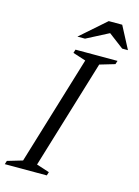

<svg xmlns="http://www.w3.org/2000/svg" viewBox="-145 -928 720 998"><g transform="rotate(15 215.5 -429.0)"><path d="M247.5 -628.5 178 -651 184 -670H410L404 -651L323 -627L145.5 -41.5L215 -19L209 0H-17L-11 -19L70 -43ZM176 -738 312.5 -858H385L448 -738H417L331 -803H342.5L217 -738Z"/></g></svg>

Font: Newsreader 16pt
Style: Italic
Weight: 400
Italic angle: -17°
Designer: Hugues Gentile
Foundry: Production Type
Version: Version 1.003